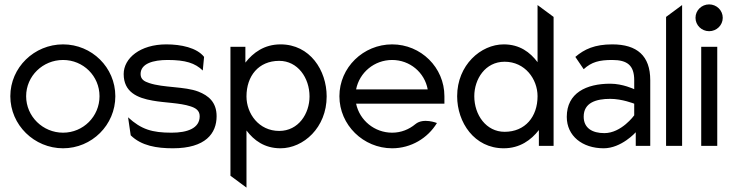

<svg xmlns="http://www.w3.org/2000/svg" viewBox="-20 -664 3335 874"><path d="M99 -226C99 -318 175 -391 267 -391C359 -391 433 -318 433 -226C433 -134 359 -60 267 -60C175 -60 99 -134 99 -226ZM27 -226C27 -95 136 11 267 11C398 11 505 -95 505 -226C505 -357 398 -462 267 -462C136 -462 27 -357 27 -226Z M575 -48C624 0 694 11 767 11C916 11 966 -57 966 -135C966 -199 929 -229 883 -247C821 -271 724 -264 659 -286C638 -293 620 -302 620 -327C620 -375 678 -391 743 -391C824 -391 868 -377 903 -343L909 -405C876 -447 804 -462 737 -462C618 -462 543 -399 543 -327C543 -245 605 -218 675 -206C729 -196 799 -196 847 -180C869 -173 889 -162 889 -135C889 -80 833 -60 761 -60C672 -60 623 -75 563 -130Z M1257 -462C1183 -462 1132 -424 1097 -379V-451H1029V136L1102 190V-70C1136 -25 1184 11 1257 11C1361 11 1467 -83 1467 -225C1467 -344 1391 -462 1257 -462ZM1251 -68C1158 -68 1102 -147 1102 -225C1102 -318 1157 -387 1251 -387C1335 -387 1389 -310 1389 -225C1389 -147 1339 -68 1251 -68Z M1601 -192H2003V-226C2003 -357 1896 -462 1765 -462C1634 -462 1525 -357 1525 -226C1525 -95 1634 11 1765 11C1851 11 1927 -35 1969 -104C1969 -104 1907 -129 1871 -99C1842 -75 1806 -60 1765 -60C1685 -60 1617 -116 1601 -192ZM1927 -257H1601C1616 -334 1684 -391 1765 -391C1846 -391 1913 -334 1927 -257Z M2273 11C2347 11 2398 -27 2433 -72V0H2500V-587L2427 -641V-381C2393 -426 2346 -462 2273 -462C2169 -462 2061 -368 2061 -226C2061 -107 2139 11 2273 11ZM2277 -383C2370 -383 2427 -304 2427 -226C2427 -133 2371 -64 2277 -64C2193 -64 2139 -141 2139 -226C2139 -304 2189 -383 2277 -383Z M2599 -405 2637 -349C2673 -382 2708 -391 2767 -391C2836 -391 2867 -366 2867 -299V-258C2867 -258 2815 -283 2758 -283C2649 -283 2560 -241 2560 -132C2560 -45 2631 11 2728 11C2809 11 2874 -62 2874 -62V0H2940V-299C2940 -410 2880 -462 2767 -462C2687 -462 2640 -440 2599 -405ZM2731 -58C2676 -58 2637 -81 2637 -133C2637 -197 2694 -214 2758 -214C2812 -214 2867 -192 2867 -192V-139C2867 -139 2809 -58 2731 -58Z M3012 0H3085V-641L3012 -587Z M3146 -583C3146 -549 3174 -522 3208 -522C3242 -522 3270 -549 3270 -583C3270 -617 3242 -644 3208 -644C3174 -644 3146 -617 3146 -583ZM3245 0V-451H3172V0Z"/></svg>

Font: Charger
Style: Regular
Weight: 400
Designer: Jasper
Foundry: Cannot Into Space Fonts
Version: Version 0.98